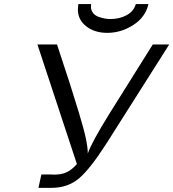

<svg xmlns="http://www.w3.org/2000/svg" viewBox="-20 -909 839 929"><path d="M161.1 -693.8H255.9Q299.8 -560.1 317.9 -504.6Q335.9 -449.2 361.1 -366.2Q386.2 -283.2 395.5 -239Q404.8 -194.8 404.8 -166Q421.9 -217.8 508.8 -357.9L719.2 -693.8H798.8L495.1 -214.8Q415 -89.8 361.1 -44.9Q307.1 0 228 0H166L180.2 -64.9H225.1Q228 -64.9 232.9 -64.5Q237.8 -64 240.2 -64Q278.3 -64 303.2 -75.9Q328.1 -87.9 352.1 -115.2ZM356.9 -862.8Q356.9 -870.6 358.9 -889.2H420.9Q418.9 -871.1 421.9 -862.8Q429.7 -836.9 458.7 -826.9Q487.8 -816.9 513.2 -816.9H514.2Q558.1 -816.9 592.5 -835.4Q627 -854 637.2 -889.2H698.2Q684.1 -826.2 625 -788.1Q565.9 -750 499 -750Q438 -750 397.5 -781.5Q356.9 -813 356.9 -862.8Z"/></svg>

Font: CMU Sans Serif
Style: Oblique
Weight: 500
Italic angle: -12°
Version: Version 0.7.0